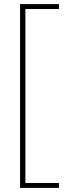

<svg xmlns="http://www.w3.org/2000/svg" viewBox="-20 -750 323 938"><path d="M104 -706V144H268V168H92H78V-730H104H268V-706Z"/></svg>

Font: Work Sans ExtraLight
Style: Regular
Weight: 280
Designer: Wei Huang
Foundry: Wei Huang
Version: Version 1.500